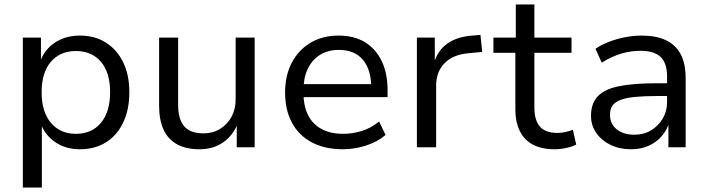

<svg xmlns="http://www.w3.org/2000/svg" viewBox="-20 -658 3164 858"><path d="M82 180V-490H163V-379H158Q177 -435 224.5 -467Q272 -499 337 -499Q404 -499 453.5 -467.5Q503 -436 530.5 -379.5Q558 -323 558 -245Q558 -169 531 -111.5Q504 -54 454.5 -22.5Q405 9 337 9Q273 9 226.5 -23Q180 -55 161 -108H167V180ZM319 -60Q390 -60 431 -109Q472 -158 472 -246Q472 -334 431 -382Q390 -430 319 -430Q249 -430 207.5 -382Q166 -334 166 -246Q166 -158 207.5 -109Q249 -60 319 -60Z M872 9Q812 9 771.5 -13Q731 -35 711 -78.5Q691 -122 691 -186V-490H776V-189Q776 -148 787.5 -119.5Q799 -91 824 -76.5Q849 -62 889 -62Q931 -62 963.5 -82Q996 -102 1014.5 -136Q1033 -170 1033 -213V-490H1118V0H1038V-110H1044Q1022 -53 977.5 -22Q933 9 872 9Z M1512 9Q1432 9 1374 -21.5Q1316 -52 1285 -109Q1254 -166 1254 -245Q1254 -320 1283.5 -377Q1313 -434 1367 -466.5Q1421 -499 1493 -499Q1563 -499 1611.5 -469Q1660 -439 1686 -384.5Q1712 -330 1712 -254V-224H1318V-282H1656L1639 -266Q1639 -346 1602 -390.5Q1565 -435 1494 -435Q1445 -435 1409.5 -412.5Q1374 -390 1355 -349.5Q1336 -309 1336 -254V-246Q1336 -185 1356.5 -144Q1377 -103 1417 -81.5Q1457 -60 1513 -60Q1555 -60 1596 -72.5Q1637 -85 1674 -115L1703 -55Q1667 -24 1615.5 -7.5Q1564 9 1512 9Z M1843 0V-490H1923V-376H1919Q1936 -433 1979.5 -463.5Q2023 -494 2090 -499L2127 -502L2135 -426L2073 -420Q2004 -414 1966.5 -375.5Q1929 -337 1929 -275V0Z M2459 9Q2371 9 2327 -37.5Q2283 -84 2283 -170V-422H2185V-490H2285V-638H2368V-490H2534V-422H2368V-178Q2368 -121 2392.5 -92.5Q2417 -64 2471 -64Q2489 -64 2507 -68Q2525 -72 2540 -78L2555 -12Q2538 -3 2511.5 3Q2485 9 2459 9Z M2800 9Q2749 9 2708.5 -10.5Q2668 -30 2644.5 -64Q2621 -98 2621 -140Q2621 -195 2650.5 -227Q2680 -259 2745 -272.5Q2810 -286 2917 -286H2975V-229H2920Q2860 -229 2819 -225Q2778 -221 2753 -211.5Q2728 -202 2717 -186Q2706 -170 2706 -145Q2706 -104 2736 -80Q2766 -56 2815 -56Q2857 -56 2889.5 -75.5Q2922 -95 2941.5 -128Q2961 -161 2961 -202V-316Q2961 -376 2932 -403.5Q2903 -431 2842 -431Q2799 -431 2756.5 -418.5Q2714 -406 2669 -378L2641 -440Q2669 -459 2703.5 -472Q2738 -485 2775 -492Q2812 -499 2847 -499Q2911 -499 2954.5 -479Q2998 -459 3021 -417Q3044 -375 3044 -309V0H2967V-111H2971Q2960 -76 2936.5 -49Q2913 -22 2878.5 -6.5Q2844 9 2800 9Z"/></svg>

Font: Nunito Sans 10pt
Style: Regular
Weight: 400
Designer: Vernon Adams
Foundry: Vernon Adams
Version: Version 3.101;gftools[0.9.27]